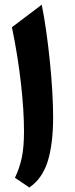

<svg xmlns="http://www.w3.org/2000/svg" viewBox="-20 -812 329 840"><path d="M162.6 -791.5Q173.3 -738.3 182.4 -674.1Q191.4 -609.9 198.2 -543Q205.1 -476.1 208.7 -413.3Q212.4 -350.6 212.4 -299.8Q212.4 -181.6 188.7 -106Q165 -30.3 108.4 8.3L45.4 -34.2Q65.4 -76.2 75.2 -121.6Q85 -167 85 -238.3Q85 -329.1 71.5 -448.5Q58.1 -567.9 32.2 -692.9Z"/></svg>

Font: Pinar-FD SemiBold
Style: Regular
Weight: 600
Designer: Amin Abedi
Version: Version 2.000